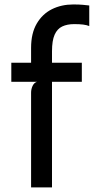

<svg xmlns="http://www.w3.org/2000/svg" viewBox="-20 -820 410 840"><path d="M116 0V-414Q116 -430 122.5 -444Q129 -458 141.5 -462L116 -523.5V-610.5Q116 -674.5 140.8 -716.8Q165.5 -759 207.2 -779.8Q249 -800.5 300.5 -800.5Q325.5 -800.5 342 -799Q358.5 -797.5 370.5 -796V-706Q359.5 -710.5 343.8 -712.5Q328 -714.5 304.5 -714.5Q274 -714.5 252.2 -704.2Q230.5 -694 219 -668.2Q207.5 -642.5 207.5 -595.5V0ZM29.5 -462V-545.5H338V-462Z"/></svg>

Font: Spline Sans
Style: Regular
Weight: 400
Designer: Eben Sorkin, Mirko Velimirovic
Foundry: Sorkin Type
Version: Version 1.001